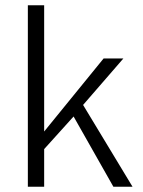

<svg xmlns="http://www.w3.org/2000/svg" viewBox="-20 -710 543 730"><path d="M85.9 0V-689.9H147.9V-210L374 -487.8H449.2L295.9 -311L483.9 0H411.1L259.8 -267.1L147.9 -143.1V0Z"/></svg>

Font: Acari Sans Light
Style: Regular
Weight: 300
Designer: Alfredo Marco Pradil and Stefan Peev
Foundry: Hanken Design Co.
Version: Version 1.045;January 11, 2019;FontCreator 11.5.0.2425 64-bi